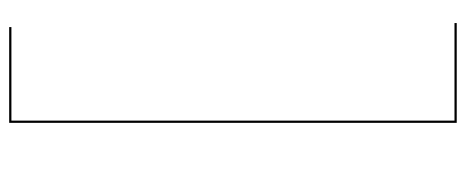

<svg xmlns="http://www.w3.org/2000/svg" viewBox="-326 -504 1040 429"><g transform="rotate(-90 194.5 -290.0)"><path d="M348 -785H139V205H357V210H134V-790H348Z"/></g></svg>

Font: Hepta Slab Hairline
Style: Regular
Weight: 400
Designer: Michael LaGattuta
Foundry: Michael LaGattuta
Version: Version 1.100; ttfautohint (v1.8) -l 8 -r 50 -G 200 -x 14 -D